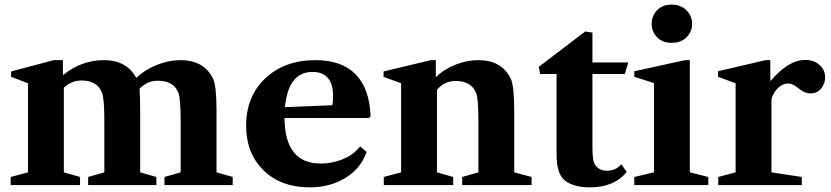

<svg xmlns="http://www.w3.org/2000/svg" viewBox="-20 -800 3592 830"><path d="M256 -55 326 -35V0H26V-35L101 -55V-440L28 -468V-491L212 -540H252V-475Q332 -540 429 -540Q528 -540 569 -463Q605 -498 657 -519Q709 -540 759 -540Q862 -540 901 -460Q916 -429 916 -318V-55L986 -35V0H691V-35L761 -55V-279Q761 -374 751 -399Q731 -451 662 -451Q616 -451 583 -416Q586 -384 586 -318V-55L656 -35V0H361V-35L431 -55V-279Q431 -374 421 -399Q401 -452 332 -452Q289 -452 256 -421Z M1582 -296 1574 -290H1210Q1211 -93 1367 -93Q1413 -93 1457.5 -110Q1502 -127 1530 -159L1537 -167L1565 -143L1560 -131Q1533 -65 1467.5 -27.5Q1402 10 1319 10Q1195 10 1119.5 -63.5Q1044 -137 1044 -257Q1044 -383 1127 -461.5Q1210 -540 1344 -540Q1458 -540 1518 -478Q1578 -416 1582 -296ZM1331 -489Q1226 -489 1212 -337L1416 -345Q1420 -357 1420 -383Q1420 -489 1331 -489Z M1869 -55 1939 -35V0H1639V-35L1714 -55V-440L1638 -468V-491L1842 -540H1864V-466Q1898 -500 1948 -520Q1998 -540 2048 -540Q2149 -540 2188 -460Q2203 -428 2203 -318V-55L2278 -35V0H1978V-35L2048 -55V-279Q2048 -376 2038 -399Q2016 -450 1950 -450Q1901 -450 1869 -412Z M2529 10Q2463 10 2424 -18Q2386 -46 2386 -132V-480H2315L2309 -511L2510 -664L2541 -659V-530H2696L2681 -480H2541V-166Q2541 -105 2551 -90Q2568 -62 2604 -62Q2642 -62 2666 -90L2689 -57Q2636 10 2529 10Z M2797 -697Q2797 -731 2820.5 -755.5Q2844 -780 2883 -780Q2923 -780 2947.5 -755.5Q2972 -731 2972 -697Q2972 -664 2948.5 -639.5Q2925 -615 2883 -615Q2843 -615 2820 -639.5Q2797 -664 2797 -697ZM2962 -55 3042 -35V0H2722V-35L2807 -55V-441L2722 -468V-492L2941 -540H2962Z M3315 -55 3446 -35V0H3085V-35L3160 -55V-440L3084 -468V-492L3289 -540H3310V-449Q3388 -541 3461 -541Q3498 -541 3522.5 -519.5Q3547 -498 3547 -466Q3547 -438 3529.5 -417Q3512 -396 3483 -396Q3460 -396 3436 -415Q3407 -439 3389 -439Q3360 -439 3338 -414Q3319 -392 3315 -370Z"/></svg>

Font: Libre Caslon Text
Style: Bold
Weight: 700
Designer: Pablo Impallari, Rodrigo Fuenzalida
Foundry: Pablo Impallari, Rodrigo Fuenzalida
Version: Version 1.002